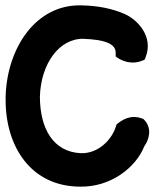

<svg xmlns="http://www.w3.org/2000/svg" viewBox="-20 -665 586 717"><path d="M1 -291C1 -116 97 32 280 32C390 34 486 -36 519 -119C536 -142 549 -184 520 -216L515 -221L509 -223C467 -238 435 -217 415 -200C401 -145 347 -90 281 -93C180 -98 129 -183 129 -305C133 -428 202 -523 293 -520C363 -517 412 -505 412 -468V-454L424 -446C446 -433 478 -425 510 -438L520 -442L524 -452C554 -529 493 -592 445 -613C399 -633 345 -644 283 -645C114 -649 6 -486 1 -304Z"/></svg>

Font: Snowfall
Style: Blk
Weight: 900
Designer: Jasper
Foundry: Cannot Into Space Fonts
Version: Version 0.9